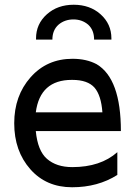

<svg xmlns="http://www.w3.org/2000/svg" viewBox="-20 -778 570 810"><path d="M178 -718Q132 -677 132 -616V-611H201Q201 -651 227 -674Q253 -696 290 -696Q326 -696 352 -674Q377 -651 377 -611H450V-616Q450 -677 404 -718Q359 -758 291 -758Q223 -758 178 -718ZM490 -225Q490 -446 388 -507Q345 -530 286 -530Q178 -530 109 -452Q40 -374 40 -258Q40 -141 108 -64Q175 12 284 12Q393 12 475 -40V-136Q404 -73 285 -73Q218 -73 178 -108Q139 -142 131 -225ZM285 -441Q350 -441 379 -408Q407 -375 412 -304H131Q149 -441 283 -441Z"/></svg>

Font: Sawarabi Gothic
Style: Regular
Weight: 400
Designer: mshio (mshio@users.sourceforge.jp)
Version: Version 20141215